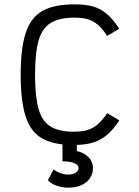

<svg xmlns="http://www.w3.org/2000/svg" viewBox="-20 -652 640 882"><path d="M318 14Q226 14 173 -16.5Q120 -47 97.5 -118Q75 -189 75 -309Q75 -430 98 -500.5Q121 -571 174.5 -601.5Q228 -632 322 -632Q373 -632 408 -622Q443 -612 471.5 -587.5Q500 -563 528 -520L472 -487Q451 -520 430 -538Q409 -556 384 -563.5Q359 -571 322 -571Q253 -571 213.5 -547Q174 -523 157.5 -466.5Q141 -410 141 -309Q141 -209 157 -152Q173 -95 212 -71Q251 -47 318 -47Q355 -47 381 -54.5Q407 -62 428.5 -80.5Q450 -99 473 -132L528 -99Q500 -56 470.5 -31.5Q441 -7 405.5 3.5Q370 14 318 14ZM294 210Q266 210 240 201Q214 192 200 176L226 126Q238 136 256.5 143Q275 150 294 150Q315 150 328 141Q341 132 341 119Q341 105 320.5 97Q300 89 267 89V-5H333V42Q366 49 386.5 70Q407 91 407 119Q407 160 376 185Q345 210 294 210Z"/></svg>

Font: Victor Mono Light
Style: Regular
Weight: 300
Monospace: yes
Designer: Rune Bjørnerås
Version: Version 1.561;gftools[0.9.30]